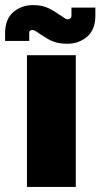

<svg xmlns="http://www.w3.org/2000/svg" viewBox="-63 -735 395 755"><path d="M43 0V-518H235V0ZM202 -563Q177 -563 158.5 -568Q140 -573 125 -582Q110 -591 93 -602Q86 -607 78.5 -612Q71 -617 64 -617Q59 -617 55.5 -614.5Q52 -612 52 -605V-574H-43V-604Q-43 -660 -10.5 -687.5Q22 -715 67 -715Q102 -715 126 -703.5Q150 -692 172 -676Q180 -672 188.5 -665.5Q197 -659 204 -659Q209 -659 213.5 -662.5Q218 -666 218 -675V-705H312V-674Q312 -618 279.5 -590.5Q247 -563 202 -563Z"/></svg>

Font: MuseoModerno Thin Black
Style: Regular
Weight: 900
Version: Version 1.002